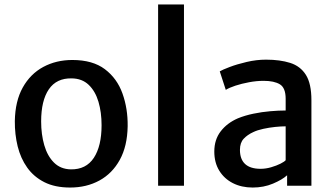

<svg xmlns="http://www.w3.org/2000/svg" viewBox="-20 -833 1494 861"><path d="M294.5 8Q226.5 8 179 -16Q131.5 -40 102 -81.5Q72.5 -123 59.2 -176.8Q46 -230.5 46.5 -290Q48 -379.5 82 -440.5Q116 -501.5 174 -532.8Q232 -564 304.5 -564Q395.5 -564 450.2 -522.8Q505 -481.5 529.2 -413.8Q553.5 -346 552.5 -267Q551 -177.5 517.2 -116.2Q483.5 -55 425.8 -23.5Q368 8 294.5 8ZM297.5 -73.5Q366 -72.5 400.8 -125.2Q435.5 -178 435.5 -271.5Q435.5 -329.5 421.5 -376.8Q407.5 -424 377.8 -452.5Q348 -481 301.5 -481.5Q233.5 -483 199 -432.5Q164.5 -382 164.5 -288.5Q164.5 -230.5 178.5 -182Q192.5 -133.5 222 -104Q251.5 -74.5 297.5 -73.5Z M689 0V-813H805V0Z M1113 8Q1063 8 1024.2 -11.8Q985.5 -31.5 963.2 -67.8Q941 -104 941 -153.5Q941 -207 969.8 -244.2Q998.5 -281.5 1047 -302.5Q1079 -315.5 1116.5 -323.2Q1154 -331 1191.5 -334.2Q1229 -337.5 1261 -337.5L1285 -307L1261 -266.5Q1241.5 -266.5 1214.2 -263.8Q1187 -261 1160.5 -255.2Q1134 -249.5 1115.5 -240.5Q1090 -229 1073 -211Q1056 -193 1056 -161Q1056 -119 1079.2 -97.5Q1102.5 -76 1148.5 -76Q1172 -76 1196 -83Q1220 -90 1237.8 -99Q1255.5 -108 1261 -114.5L1284 -90L1267.5 -47Q1245.5 -27 1204 -9.5Q1162.5 8 1113 8ZM1376.5 0H1267.5V-83H1261V-390Q1261 -439 1235.2 -454.8Q1209.5 -470.5 1162 -470.5Q1130.5 -470.5 1097 -464.2Q1063.5 -458 1035.5 -448.8Q1007.5 -439.5 992.5 -430L965.5 -513Q977 -520 1009.8 -532.5Q1042.5 -545 1086.2 -555.2Q1130 -565.5 1173 -565.5Q1235.5 -565.5 1281.2 -551Q1327 -536.5 1351.8 -497.2Q1376.5 -458 1376.5 -383.5Z"/></svg>

Font: Tracken
Style: Regular
Weight: 400
Designer: Eben Sorkin
Foundry: Eben Sorkin
Version: Version 2.001